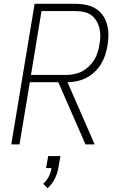

<svg xmlns="http://www.w3.org/2000/svg" viewBox="-20 -755 640 1004"><path d="M39 0 161 -735H379Q407 -735 433.5 -729Q460 -723 482 -709Q504 -695 518.5 -673.5Q533 -652 540 -626Q547 -600 547 -572Q547 -544 542 -516Q538 -492 530 -467.5Q522 -443 508.5 -420.5Q495 -398 475 -379Q455 -360 431.5 -348Q408 -336 383 -330.5Q358 -325 333 -325L475 0H427L285 -325H136L82 0ZM142 -363H325Q345 -363 366.5 -367Q388 -371 407.5 -381Q427 -391 444 -407Q461 -423 472.5 -441.5Q484 -460 490.5 -481Q497 -502 500 -522Q504 -544 504.5 -565.5Q505 -587 500 -607.5Q495 -628 484.5 -645.5Q474 -663 458 -675Q442 -687 421.5 -692Q401 -697 379 -697H197ZM229 229 206 206Q224 190 235 168.5Q246 147 249 124H221L232 61H296L285 124Q280 153 266 180.5Q252 208 229 229Z"/></svg>

Font: Iosevka SS04 XLt Ex Obl
Style: Regular
Weight: 200
Width: 7
Italic angle: -9°
Monospace: yes
Designer: Belleve Invis
Foundry: Belleve Invis
Version: Version 19.0.0; ttfautohint (v1.8.4)